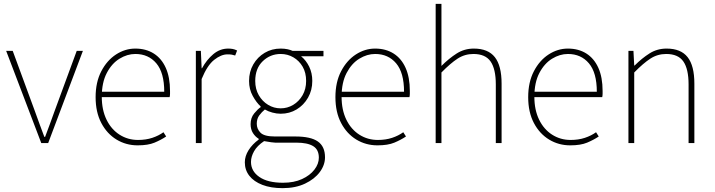

<svg xmlns="http://www.w3.org/2000/svg" viewBox="-20 -742 3710 996"><path d="M194 0 12 -478H46L160 -168Q172 -134 185 -99Q198 -64 210 -32H214Q226 -64 239 -99Q252 -134 264 -168L378 -478H410L230 0Z M694 12Q634 12 584.5 -18Q535 -48 505.5 -104Q476 -160 476 -238Q476 -316 505.5 -372.5Q535 -429 582 -459.5Q629 -490 682 -490Q737 -490 777.5 -464.5Q818 -439 840 -390Q862 -341 862 -270Q862 -263 862 -255Q862 -247 860 -238H492V-266H832Q832 -365 791 -413.5Q750 -462 682 -462Q640 -462 600 -437.5Q560 -413 534 -363.5Q508 -314 508 -240Q508 -172 532.5 -121.5Q557 -71 600 -43.5Q643 -16 696 -16Q737 -16 770 -27Q803 -38 828 -56L842 -34Q815 -16 781.5 -2Q748 12 694 12Z M996 0V-478H1022L1026 -388H1028Q1052 -432 1086.5 -461Q1121 -490 1164 -490Q1176 -490 1187 -488Q1198 -486 1210 -480L1200 -454Q1191 -457 1182.5 -458.5Q1174 -460 1160 -460Q1127 -460 1091 -431.5Q1055 -403 1026 -332V0Z M1446 234Q1385 234 1341 217Q1297 200 1273.5 170Q1250 140 1250 100Q1250 68 1269.5 37Q1289 6 1322 -18V-22Q1304 -33 1292 -52Q1280 -71 1280 -98Q1280 -131 1298.5 -153.5Q1317 -176 1332 -186V-190Q1310 -210 1291 -244.5Q1272 -279 1272 -322Q1272 -370 1294 -408Q1316 -446 1353 -468Q1390 -490 1436 -490Q1456 -490 1472 -486.5Q1488 -483 1498 -478H1658V-450H1542Q1568 -429 1584 -396Q1600 -363 1600 -322Q1600 -274 1578 -235.5Q1556 -197 1519 -174.5Q1482 -152 1436 -152Q1415 -152 1393 -158Q1371 -164 1354 -174Q1338 -161 1325 -143.5Q1312 -126 1312 -100Q1312 -73 1331.5 -53.5Q1351 -34 1406 -34H1512Q1592 -34 1629 -8Q1666 18 1666 74Q1666 114 1639 150.5Q1612 187 1562.5 210.5Q1513 234 1446 234ZM1436 -180Q1471 -180 1501 -198Q1531 -216 1549.5 -248Q1568 -280 1568 -322Q1568 -365 1550 -396Q1532 -427 1502 -444.5Q1472 -462 1436 -462Q1382 -462 1343 -424.5Q1304 -387 1304 -322Q1304 -280 1322.5 -248Q1341 -216 1371 -198Q1401 -180 1436 -180ZM1448 206Q1505 206 1546.5 187Q1588 168 1611 138Q1634 108 1634 76Q1634 34 1604.5 16Q1575 -2 1518 -2H1408Q1404 -2 1387 -4Q1370 -6 1350 -10Q1314 14 1298 42.5Q1282 71 1282 98Q1282 146 1325.5 176Q1369 206 1448 206Z M1938 12Q1878 12 1828.5 -18Q1779 -48 1749.5 -104Q1720 -160 1720 -238Q1720 -316 1749.5 -372.5Q1779 -429 1826 -459.5Q1873 -490 1926 -490Q1981 -490 2021.5 -464.5Q2062 -439 2084 -390Q2106 -341 2106 -270Q2106 -263 2106 -255Q2106 -247 2104 -238H1736V-266H2076Q2076 -365 2035 -413.5Q1994 -462 1926 -462Q1884 -462 1844 -437.5Q1804 -413 1778 -363.5Q1752 -314 1752 -240Q1752 -172 1776.5 -121.5Q1801 -71 1844 -43.5Q1887 -16 1940 -16Q1981 -16 2014 -27Q2047 -38 2072 -56L2086 -34Q2059 -16 2025.5 -2Q1992 12 1938 12Z M2240 0V-722H2270V-508V-400Q2309 -439 2349 -464.5Q2389 -490 2438 -490Q2512 -490 2547 -445.5Q2582 -401 2582 -308V0H2552V-304Q2552 -384 2525 -423Q2498 -462 2436 -462Q2391 -462 2354 -438Q2317 -414 2270 -366V0Z M2938 12Q2878 12 2828.5 -18Q2779 -48 2749.5 -104Q2720 -160 2720 -238Q2720 -316 2749.5 -372.5Q2779 -429 2826 -459.5Q2873 -490 2926 -490Q2981 -490 3021.5 -464.5Q3062 -439 3084 -390Q3106 -341 3106 -270Q3106 -263 3106 -255Q3106 -247 3104 -238H2736V-266H3076Q3076 -365 3035 -413.5Q2994 -462 2926 -462Q2884 -462 2844 -437.5Q2804 -413 2778 -363.5Q2752 -314 2752 -240Q2752 -172 2776.5 -121.5Q2801 -71 2844 -43.5Q2887 -16 2940 -16Q2981 -16 3014 -27Q3047 -38 3072 -56L3086 -34Q3059 -16 3025.5 -2Q2992 12 2938 12Z M3240 0V-478H3266L3270 -402H3272Q3310 -440 3349.5 -465Q3389 -490 3438 -490Q3512 -490 3547 -445.5Q3582 -401 3582 -308V0H3552V-304Q3552 -384 3525 -423Q3498 -462 3436 -462Q3391 -462 3354 -438Q3317 -414 3270 -366V0Z"/></svg>

Font: Source Sans 3 Variable
Style: Regular
Weight: 200
Designer: Paul D. Hunt
Foundry: Adobe Systems Incorporated
Version: Version 3.026